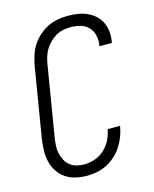

<svg xmlns="http://www.w3.org/2000/svg" viewBox="-113 -819 726 904"><g transform="rotate(-15 250.0 -367.5)"><path d="M199 8Q171 8 144.5 2Q118 -4 96 -18.5Q74 -33 59.5 -55Q45 -77 38.5 -102.5Q32 -128 32.5 -156.5Q33 -185 37 -213L94 -558Q99 -582 106.5 -606.5Q114 -631 128.5 -653Q143 -675 163 -693Q183 -711 206.5 -722.5Q230 -734 255 -738.5Q280 -743 304 -743Q329 -743 353 -739.5Q377 -736 398 -726.5Q419 -717 436 -702Q453 -687 463 -666Q473 -645 475.5 -621Q478 -597 474 -573Q474 -571 473.5 -569.5Q473 -568 473 -566H412Q413 -567 413 -568.5Q413 -570 413 -571Q417 -595 411.5 -618.5Q406 -642 390.5 -658.5Q375 -675 352 -681.5Q329 -688 304 -688Q286 -688 268 -684.5Q250 -681 233 -671.5Q216 -662 202 -648.5Q188 -635 178 -618.5Q168 -602 162.5 -584.5Q157 -567 154 -549L97 -204Q94 -185 93 -165.5Q92 -146 96 -128.5Q100 -111 108.5 -95Q117 -79 130.5 -68Q144 -57 162 -52Q180 -47 199 -47Q225 -47 251.5 -56Q278 -65 298.5 -84Q319 -103 331.5 -127.5Q344 -152 348 -179H409Q405 -154 396 -130Q387 -106 373 -84Q359 -62 339.5 -44Q320 -26 297 -14Q274 -2 249 3Q224 8 199 8Z"/></g></svg>

Font: Iosevka Curly Light Oblique
Style: Regular
Weight: 300
Italic angle: -9°
Monospace: yes
Designer: Belleve Invis
Foundry: Belleve Invis
Version: Version 11.1.0; ttfautohint (v1.8.3)